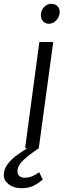

<svg xmlns="http://www.w3.org/2000/svg" viewBox="-67 -780 362 1010"><path d="M137 0H65L140 -559H213ZM190 -655Q172 -655 160 -667.5Q148 -680 148 -700Q148 -724 164.2 -742Q180.5 -760 202 -760Q222.5 -760 234.8 -748Q247 -736 247 -717Q247 -692.5 229.8 -673.8Q212.5 -655 190 -655ZM46 210Q5.5 210 -20.8 189.8Q-47 169.5 -47 142Q-47 112.5 -29.5 87.2Q-12 62 16.5 40.2Q45 18.5 77 0L115 -22L137 0Q91.5 30 58.2 60.2Q25 90.5 25 120Q25 138 35.8 146.5Q46.5 155 62 155Q82.5 155 101.5 147.5Q120.5 140 139 126L158 164Q138 182.5 111.2 196.2Q84.5 210 46 210Z"/></svg>

Font: Merriweather Sans Variable Regular
Style: Italic
Weight: 300
Italic angle: -8°
Designer: Eben Sorkin
Foundry: Eben Sorkin
Version: Version 2.001